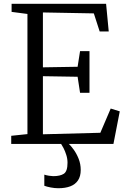

<svg xmlns="http://www.w3.org/2000/svg" viewBox="-20 -763 663 1018"><path d="M125.5 -52V-689L41.5 -700V-743H542.5L556.5 -596H508.5L477.5 -692L207.5 -697V-406L391.5 -409L404.5 -492H454.5V-271H404.5L391.5 -356L207.5 -359V-51L512 -59L567 -187.5L615 -172.5L581.5 0H39.5V-43ZM289.5 235Q269.5 235 249 231Q228.5 227 215 222V163Q225.5 166.5 240 168.8Q254.5 171 262 171Q299 171 318.5 158.2Q338 145.5 338 100Q338 79 331.5 58.5Q325 38 316.8 22.2Q308.5 6.5 304 0H327H345Q355.5 9.5 370.5 30Q385.5 50.5 396.8 78.5Q408 106.5 408 138Q408 172 393.5 193.5Q379 215 352.5 225Q326 235 289.5 235Z"/></svg>

Font: Merriweather Light
Style: Regular
Weight: 300
Version: Version 2.100